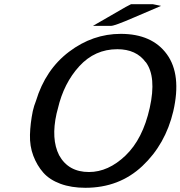

<svg xmlns="http://www.w3.org/2000/svg" viewBox="-20 -874 858 913"><path d="M422 -751 578 -841 603 -854H644H707L746 -846L615 -790Q525 -751 508 -751ZM136 -346Q142 -372 151 -394Q196 -543 308.5 -628Q421 -713 554 -713Q703 -713 773.5 -616Q844 -519 804 -345Q767 -188 657 -84.5Q547 19 386 19Q319 19 267.5 0Q216 -19 186 -53Q156 -87 138.5 -133Q121 -179 122.5 -233Q124 -287 136 -346ZM255 -357Q253 -350 249 -334Q222 -213 261 -136Q305 -56 403 -56Q495 -56 577 -134.5Q659 -213 692 -361Q725 -509 673 -579V-578Q628 -640 538 -640Q431 -640 357 -559Q283 -478 255 -357Z"/></svg>

Font: Coval
Style: Medium Italic
Weight: 500
Foundry: Context Ltd
Version: Version 001.000